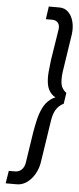

<svg xmlns="http://www.w3.org/2000/svg" viewBox="-64 -813 430 1045"><g transform="rotate(5 151.0 -290.5)"><path d="M134 -90Q140 -125 148 -160Q156 -195 170.5 -225Q185 -255 211 -275.5Q237 -296 277 -300L274 -280Q235 -286 215.5 -307.5Q196 -329 191 -359.5Q186 -390 189 -424.5Q192 -459 196 -490L223 -661Q225 -675 221.5 -685.5Q218 -696 208.5 -703Q199 -710 184 -710H149L159 -780H217Q246 -780 265.5 -761Q285 -742 293.5 -710.5Q302 -679 297 -640L265 -430Q260 -385 266 -361Q272 -337 295 -320L286 -260Q259 -247 244 -222Q229 -197 223 -150L191 60Q186 100 168 131.5Q150 163 124.5 181Q99 199 70 199H9L20 130H53Q76 130 90 116Q104 102 108 80Z"/></g></svg>

Font: Jost
Style: Italic
Weight: 400
Italic angle: -5°
Version: Version 3.710